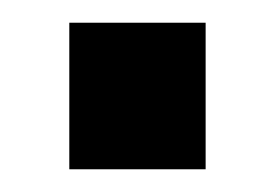

<svg xmlns="http://www.w3.org/2000/svg" viewBox="-20 -149 242 169"><path d="M41 0H161V-129H41Z"/></svg>

Font: FREAK Grotesk
Style: Bold
Weight: 700
Designer: La Scuola Open Source
Foundry: La Scuola Open Source
Version: Version 1.000;PS 1.0;hotconv 1.0.72;makeotf.lib2.5.5900